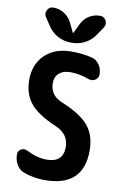

<svg xmlns="http://www.w3.org/2000/svg" viewBox="-104 -1029 709 1097"><g transform="rotate(10 250.0 -480.5)"><path d="M278.3 -902.3Q293 -933.6 321.8 -951.7Q350.6 -969.7 384.8 -969.7Q409.2 -969.7 419.9 -948.7Q430.7 -927.7 418 -908.2L386.7 -861.3Q364.3 -828.1 329.6 -809.1Q294.9 -790 254.9 -790H245.1Q205.1 -790 169.9 -809.1Q134.8 -828.1 113.3 -861.3L82 -908.2Q69.3 -927.7 80.1 -948.7Q90.8 -969.7 115.2 -969.7Q149.4 -969.7 178.2 -951.2Q207 -932.6 221.7 -902.3L249 -845.7Q249 -844.7 250 -844.7Q251 -844.7 251 -845.7ZM254.9 -445.3Q371.1 -397.5 415.5 -342.3Q460 -287.1 460 -200.2Q460 9.8 235.4 9.8Q171.9 9.8 115.2 -10.7Q86.9 -20.5 70.8 -47.4Q54.7 -74.2 54.7 -107.4Q54.7 -128.9 73.2 -138.7Q91.8 -148.4 111.3 -137.7Q172.9 -106.4 227.5 -107.4Q321.3 -107.4 322.3 -195.3Q322.3 -271.5 245.1 -304.7Q136.7 -350.6 93.3 -404.3Q49.8 -458 49.8 -540Q49.8 -629.9 106.9 -685.1Q164.1 -740.2 259.8 -740.2Q328.1 -740.2 378.9 -726.6Q407.2 -719.7 423.8 -694.8Q440.4 -669.9 440.4 -639.6Q440.4 -617.2 421.9 -606Q403.3 -594.7 381.8 -602.5Q331.1 -622.1 275.4 -623Q233.4 -623 209.5 -602.1Q185.5 -581.1 185.5 -544.9Q185.5 -474.6 254.9 -445.3Z"/></g></svg>

Font: Rounded-X Mgen+ 2m bold
Style: Bold
Weight: 700
Designer: [Source Han Sans]
Ryoko NISHIZUKA  (kana & ideographs); Paul D. Hunt (Latin, Greek & Cyrillic); Wenlong ZHANG  (bopomofo
Version: Version 1.059.20150602